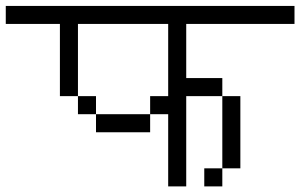

<svg xmlns="http://www.w3.org/2000/svg" viewBox="-20 -708 1040 665"><path d="M1000 -625V-687.5H0V-625H187.5Q187.5 -625 187.5 -375H250V-312.5H312.5V-250H500V-312.5H312.5V-375H250Q250 -375 250 -625H562.5Q562.5 -625 562.5 -375H500V-312.5H562.5Q562.5 -312.5 562.5 -62.5H625V-375H750Q750 -375 750 -125H687.5V-62.5H750V-125H812.5Q812.5 -125 812.5 -375H750V-437.5H625V-625Z"/></svg>

Font: CalcUnifontExMono
Style: Regular
Weight: 500
Version: Version 15.0.06